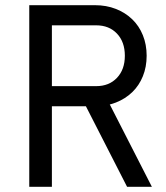

<svg xmlns="http://www.w3.org/2000/svg" viewBox="-20 -720 640 740"><path d="M180 -388V-622.4H350.8Q400.5 -622.4 430.8 -590.5Q461.2 -558.5 461.2 -505.2Q461.2 -452 430.8 -420Q400.5 -388 350.8 -388ZM92.8 0H180V-310.4H329.2L291.8 -348.2L469.8 0H565.4L387.4 -348.2L345.8 -310.4Q390 -310.4 426.6 -324.8Q463.2 -339.2 489.6 -364.7Q516.1 -390.2 530.6 -426.1Q545.2 -462 545.2 -505.2Q545.2 -548.4 530.6 -584.3Q516.1 -620.2 489.6 -645.7Q463.2 -671.2 426.6 -685.6Q390 -700 345.8 -700H92.8Z"/></svg>

Font: CommitMonoV142 ExtLt
Style: Regular
Weight: 200
Monospace: yes
Designer: Eigil Nikolajsen
Foundry: Eigil Nikolajsen
Version: Version 1.142